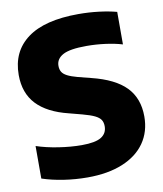

<svg xmlns="http://www.w3.org/2000/svg" viewBox="-85 -819 762 898"><g transform="rotate(-10 296.5 -370.0)"><path d="M44 -22.5V-177Q90 -161.5 148.5 -152.5Q207 -143.5 258 -143.5Q323 -143.5 350.8 -161Q378.5 -178.5 378.5 -212Q378.5 -230.5 370.5 -242.8Q362.5 -255 342.5 -264.8Q322.5 -274.5 285 -284.5L224 -300.5Q124 -325 74 -378.2Q24 -431.5 24 -517.5Q24 -629 105.8 -689.5Q187.5 -750 348 -750Q398.5 -750 445 -744.2Q491.5 -738.5 529 -728.5V-574Q494.5 -584.5 449.5 -590.5Q404.5 -596.5 359.5 -596.5Q280 -596.5 247.2 -578.5Q214.5 -560.5 214.5 -527.5Q214.5 -510.5 221.5 -498.8Q228.5 -487 245.8 -478Q263 -469 294.5 -460.5L355.5 -445Q465.5 -418 517.2 -364.8Q569 -311.5 569 -225Q569 -153 532 -100Q495 -47 425.2 -18.5Q355.5 10 259 10Q202 10 146.2 1.5Q90.5 -7 44 -22.5Z"/></g></svg>

Font: Encode Sans ExtraBold
Style: Regular
Weight: 800
Designer: Multiple Designers
Foundry: Impallari Type
Version: Version 2.000